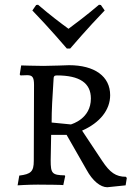

<svg xmlns="http://www.w3.org/2000/svg" viewBox="-20 -775 569 807"><path d="M261 -571H275C275 -571 351 -660 420 -731L404 -754L396 -755C346 -712 296 -675 268 -654C239 -675 191 -711 140 -755L132 -754L116 -731C185 -660 261 -571 261 -571ZM431 12 508 4 513 -27 509 -32C467 -32 442 -50 410 -98L325 -226C400 -259 443 -313 443 -375C443 -454 378 -501 270 -501C270 -501 193 -498 163 -498C132 -498 69 -500 69 -500L63 -462L66 -458C66 -458 83 -459 94 -459C116 -459 123 -451 123 -418L122 -99C122 -54 110 -43 61 -37L54 4C54 4 98 1 139 1C176 1 246 2 246 3L254 -35L252 -38C199 -39 193 -46 193 -101L195 -208H260L344 -61C369 -15 402 12 431 12ZM278 -252 197 -260C197 -312 200 -364 205 -440C205 -454 208 -458 219 -458C315 -458 362 -426 362 -361C362 -276 283 -254 278 -252Z"/></svg>

Font: Alegreya SC
Style: Regular
Weight: 400
Designer: Juan Pablo del Peral
Foundry: Huerta Tipografica
Version: Version 2.007;PS 002.007;hotconv 1.0.88;makeotf.lib2.5.64775